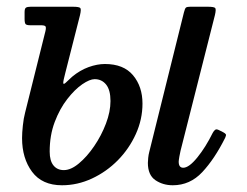

<svg xmlns="http://www.w3.org/2000/svg" viewBox="-20 -540 732 570"><path d="M618 -495 516 -92.5Q514.5 -87 512.5 -75.2Q510.5 -63.5 510.5 -60Q510.5 -42 524 -42Q541 -42 565.8 -72.5Q590.5 -103 611.5 -145.5Q615 -152 619 -154.8Q623 -157.5 630.5 -153.5L642.5 -147.5Q649 -144 650.5 -141.2Q652 -138.5 648.5 -131Q617 -68 580.5 -29Q544 10 493 10Q463.5 10 441.2 -5.2Q419 -20.5 419 -56.5Q419 -62 420 -71.5Q421 -81 423 -88.5L526 -503Q529 -515.5 532.5 -517.8Q536 -520 545 -520H596.5Q616 -520 619 -516Q622 -512 618 -495ZM54.5 -205.5 115 -448Q117.5 -459 114.8 -462Q112 -465 101.5 -465H70.5Q59.5 -465 56.2 -468.2Q53 -471.5 53 -484V-504Q53 -514.5 57 -517.2Q61 -520 71 -520H196Q215.5 -520 218.5 -516Q221.5 -512 217.5 -495L174 -324Q167.5 -299.5 167.8 -293.8Q168 -288 174.8 -294.2Q181.5 -300.5 194.5 -312.5Q217.5 -331.5 243 -340.8Q268.5 -350 291.5 -350Q347 -350 375 -316.5Q403 -283 403 -232.5Q403 -185.5 383.2 -142Q363.5 -98.5 329.8 -64.2Q296 -30 253 -10Q210 10 164 10Q105 10 75.2 -30Q45.5 -70 45.5 -130Q45.5 -145.5 47.8 -167Q50 -188.5 54.5 -205.5ZM127.5 -90Q127.5 -62.5 138.8 -48.8Q150 -35 169.5 -35Q190.5 -35 214.2 -54.8Q238 -74.5 259.5 -106Q281 -137.5 294.5 -173Q308 -208.5 308 -240Q308 -273 295 -289Q282 -305 261 -305Q246.5 -305 224.2 -289.8Q202 -274.5 179.8 -246Q157.5 -217.5 142.5 -178Q127.5 -138.5 127.5 -90Z"/></svg>

Font: Besley* Narrow
Style: Italic
Weight: 400
Width: 4
Italic angle: -13°
Designer: Owen Earl
Foundry: indestructible type*
Version: Version 3.000; ttfautohint (v1.8.3)